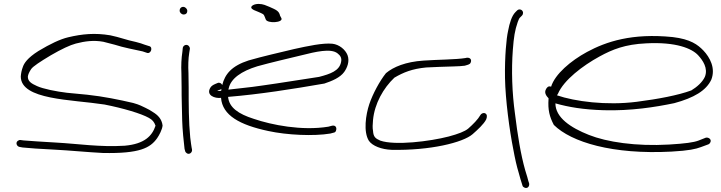

<svg xmlns="http://www.w3.org/2000/svg" viewBox="-20 -744 3675 979"><path d="M71 -26C58 -17 65 2 79 5L95 8C123 11 189 16 257 19C336 23 425 32 504 36C693 40 746 10 781 -39C792 -55 807 -83 809 -104C805 -138 784 -158 759 -173C749 -180 737 -187 722 -194C707 -201 692 -210 659 -219C586 -236 508 -252 425 -261L321 -271C269 -277 199 -291 169 -305C140 -318 122 -329 122 -353C123 -364 129 -377 139 -392C149 -406 184 -429 239 -462C294 -494 337 -514 367 -522C413 -534 458 -540 507 -531L565 -516C611 -501 667 -491 707 -482L728 -475C750 -466 762 -505 740 -509L718 -516C705 -521 693 -525 673 -530C624 -540 591 -554 542 -564C464 -577 400 -571 328 -554C286 -544 236 -520 176 -484C119 -448 103 -421 97 -404C90 -386 87 -369 86 -354C86 -234 345 -237 513 -211C609 -192 700 -165 739 -143C757 -133 766 -123 773 -103C756 -51 717 -10 616 -1C491 7 376 -11 267 -17C201 -20 132 -26 100 -28L85 -30C80 -31 75 -29 71 -26Z M896 -690C896 -679 906 -670 917 -670C928 -670 935 -677 935 -688C935 -699 925 -709 914 -709C903 -709 896 -701 896 -690ZM905 -370C905 -347 906 -324 906 -298C906 -272 906 -245 907 -216L909 -128C910 -88 917 -15 921 15L924 26C925 31 928 34 932 37C945 47 962 33 959 18L957 8C956 1 953 -16 950 -43C942 -123 942 -214 942 -298C942 -324 941 -348 941 -371C939 -408 940 -445 945 -475L948 -494C949 -499 947 -504 944 -508C934 -521 915 -515 912 -500L910 -480C905 -448 903 -410 905 -370Z M1052 -296C1030 -258 1075 -241 1107 -245C1114 -156 1202 -107 1348 -76C1444 -55 1580 -49 1664 -63L1683 -68C1688 -69 1691 -72 1693 -77C1699 -93 1691 -107 1673 -103L1654 -98C1519 -76 1365 -107 1274 -138C1195 -163 1148 -196 1143 -250C1302 -263 1473 -290 1634 -318C1673 -331 1714 -348 1735 -377C1750 -398 1764 -431 1752 -463C1741 -491 1710 -517 1675 -521C1627 -526 1548 -509 1480 -494C1401 -475 1321 -457 1248 -436C1161 -408 1127 -366 1113 -310C1111 -318 1100 -325 1090 -321L1078 -316C1066 -311 1057 -305 1052 -296ZM1088 -281C1089 -282 1090 -282 1091 -283L1103 -287C1105 -288 1107 -289 1109 -291C1108 -288 1108 -284 1108 -281C1100 -280 1093 -280 1088 -281ZM1145 -287C1145 -289 1145 -291 1146 -293C1157 -344 1211 -381 1292 -406C1364 -426 1443 -444 1517 -462C1589 -480 1667 -499 1701 -472C1715 -461 1724 -449 1719 -427C1710 -383 1665 -367 1607 -352C1513 -338 1412 -321 1318 -308C1246 -297 1189 -293 1145 -287ZM1261 -706C1261 -701 1268 -696 1274 -693L1298 -683C1320 -673 1325 -673 1330 -658L1335 -645C1343 -623 1425 -628 1415 -651L1408 -664C1403 -688 1388 -694 1354 -709L1329 -719C1321 -722 1309 -724 1299 -724C1277 -724 1261 -715 1261 -706Z M1861 -26C1879 0 1925 18 1977 20C2173 24 2341 -17 2390 -60C2415 -82 2447 -111 2459 -135C2464 -147 2465 -161 2454 -166C2445 -171 2433 -164 2430 -158C2417 -135 2392 -110 2367 -88C2350 -74 2317 -61 2268 -48C2172 -23 1994 -1 1919 -27C1894 -38 1884 -46 1882 -77C1879 -92 1880 -110 1882 -132C1890 -216 1935 -295 1991 -348C2037 -375 2081 -393 2153 -400C2176 -401 2200 -402 2221 -403C2263 -405 2326 -405 2350 -409C2361 -413 2376 -414 2380 -425C2388 -444 2372 -454 2353 -448C2304 -440 2207 -440 2139 -435C2049 -429 1986 -403 1948 -371C1916 -331 1881 -266 1863 -213C1845 -159 1832 -72 1861 -26Z M2555 -346C2557 -235 2578 -79 2597 16C2606 66 2615 105 2624 134C2632 163 2637 181 2640 189L2644 202C2645 207 2649 210 2653 212C2668 220 2681 208 2678 191L2674 179C2672 170 2667 152 2658 124C2635 43 2619 -57 2606 -163C2591 -270 2587 -387 2595 -491C2600 -555 2605 -589 2620 -632C2624 -644 2628 -652 2633 -656L2642 -665C2645 -668 2647 -673 2647 -678C2647 -689 2639 -696 2629 -696C2624 -696 2620 -694 2617 -691L2608 -682C2589 -663 2578 -625 2571 -588C2566 -566 2562 -535 2559 -494C2556 -453 2554 -404 2555 -346Z M2763 -287C2754 -270 2767 -253 2777 -243V-240C2773 -183 2782 -149 2804 -107C2893 -19 3104 45 3404 29C3494 24 3527 16 3554 6L3592 -8C3597 -10 3600 -14 3602 -18C3610 -34 3592 -45 3579 -42L3541 -27C3517 -18 3475 -12 3392 -7C3223 3 3073 -20 2983 -56C2889 -93 2812 -145 2812 -217C2878 -198 2955 -185 3058 -182C3197 -178 3322 -198 3418 -218C3518 -245 3581 -282 3607 -338C3630 -397 3599 -452 3567 -486C3538 -516 3502 -544 3410 -555C3203 -576 3071 -532 2973 -479C2890 -434 2810 -366 2790 -302C2775 -308 2767 -296 2763 -287ZM2820 -258 2825 -266C2855 -336 2951 -409 3037 -456C3103 -492 3167 -518 3275 -523C3427 -531 3508 -497 3540 -462C3563 -437 3592 -396 3574 -352C3561 -324 3533 -300 3505 -283C3437 -258 3336 -239 3227 -225C3071 -205 2910 -227 2820 -258Z"/></svg>

Font: Stray Cat
Style: UltExt
Weight: 400
Version: Version 1.0